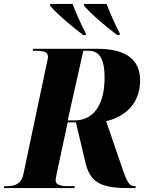

<svg xmlns="http://www.w3.org/2000/svg" viewBox="-54 -964 771 984"><path d="M373 -784H386V-792C362 -838 332 -905 318 -944H203V-935C234 -896 319 -824 373 -784ZM547 -784H559L560 -792C536 -838 507 -904 492 -944H377V-935C408 -896 493 -824 547 -784ZM-34 0H327L330 -10H299C260 -10 231 -15 231 -40C231 -48 234 -60 239 -86L293 -337H335L385 -126C412 -17 481 0 614 0H640L642 -10H636C600 -10 590 -53 559 -142L490 -343C567 -360 664 -418 664 -551C664 -661 590 -714 441 -714H116L113 -704H126C165 -704 192 -700 192 -673C192 -668 190 -658 185 -636L66 -72C54 -18 19 -10 -19 -10H-32ZM329 -347H293L373 -704H400C460 -704 482 -654 482 -566C482 -422 422 -347 329 -347Z"/></svg>

Font: Noto Serif Display SemiCondensed ExtraBold
Style: Italic
Weight: 800
Width: 4
Italic angle: -12°
Designer: Monotype Design Team
Foundry: Monotype Imaging Inc.
Version: Version 2.009